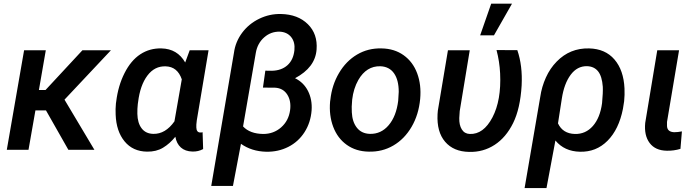

<svg xmlns="http://www.w3.org/2000/svg" viewBox="-20 -795 3712 1019"><path d="M224.1 -209H168L131.3 0H16.1L107.9 -528.3H223.1L186.5 -317.4H221.7L417.5 -528.3H568.8L322.3 -266.1L481 0H342.8Z M1086.9 -528.3 1024.4 -156.2Q1021 -130.9 1022 -118.2Q1022.9 -92.8 1042 -91.8H1048.8L1055.2 -93.3L1058.1 -3.9Q1032.2 10.3 1001 9.3Q962.9 8.3 939.9 -12.2Q917 -32.7 910.6 -69.3Q881.3 -32.7 845.2 -11Q809.1 10.7 760.3 9.8Q685.1 8.8 641.1 -44.7Q597.2 -98.1 593.8 -186.5Q592.3 -216.3 595.2 -245.6L596.7 -255.9Q606.9 -339.8 640.9 -407Q674.8 -474.1 724.6 -506.8Q774.4 -539.6 836.9 -538.1Q921.4 -536.1 962.9 -463.4L986.8 -528.3ZM711.4 -243.2Q708.5 -218.3 709 -190.9Q710 -142.1 731.7 -113.8Q753.4 -85.4 793.5 -84.5Q857.9 -83 905.8 -150.9L944.8 -374Q921.9 -440.9 859.9 -442.9Q800.8 -445.3 762.2 -393.8Q723.6 -342.3 712.9 -253.4Z M1471.2 -720.7Q1561 -718.8 1613.8 -666.7Q1666.5 -614.7 1660.2 -532.2Q1653.3 -437 1545.9 -379.9Q1591.8 -357.4 1614.7 -312Q1637.7 -266.6 1633.8 -209.5Q1628.9 -144.5 1596.2 -93.5Q1563.5 -42.5 1510 -15.4Q1456.5 11.7 1392.1 10.3Q1315.4 8.3 1258.8 -31.7L1216.3 191.9H1101.1L1221.7 -515.1Q1229.5 -573.2 1265.1 -621.1Q1300.8 -668.9 1356 -695.6Q1411.1 -722.2 1471.2 -720.7ZM1422.4 -419.4Q1473.6 -420.4 1505.4 -448.7Q1537.1 -477.1 1542.5 -528.3Q1546.9 -571.3 1525.4 -598.1Q1503.9 -625 1464.4 -627Q1417.5 -627.9 1382.1 -596.7Q1346.7 -565.4 1337.9 -515.6L1270 -124Q1306.2 -85 1377 -84Q1432.1 -84 1471.9 -118.9Q1511.7 -153.8 1519.5 -209.5Q1526.4 -258.8 1504.6 -293Q1482.9 -327.1 1439.9 -329.6L1375.5 -330.1L1388.2 -419.9Z M1733.4 -266.1Q1741.7 -343.8 1779.1 -407.2Q1816.4 -470.7 1875 -505.4Q1933.6 -540 2004.9 -538.1Q2072.8 -537.1 2122.1 -502Q2171.4 -466.8 2194.1 -405.8Q2216.8 -344.7 2210 -270Q2202.1 -186 2164.3 -121.6Q2126.5 -57.1 2067.6 -22.7Q2008.8 11.7 1937 9.8Q1869.6 8.8 1820.6 -26.1Q1771.5 -61 1748.5 -121.8Q1725.6 -182.6 1731.9 -255.9ZM1847.2 -199.2Q1849.6 -147.9 1874.3 -116.9Q1898.9 -85.9 1942.9 -84.5Q2002.4 -83 2042.7 -130.4Q2083 -177.7 2093.3 -259.8L2096.2 -307.6Q2096.2 -370.1 2071.3 -405.8Q2046.4 -441.4 1999 -443.4Q1924.8 -445.3 1881.8 -370.6Q1856 -325.2 1849.1 -266.1Q1845.2 -225.1 1847.2 -199.2Z M2473.1 -528.3 2419.9 -205.6 2417.5 -168.5Q2416.5 -131.3 2430.9 -108.2Q2445.3 -85 2473.1 -84Q2545.9 -81.1 2593.5 -171.9Q2641.1 -262.7 2634.3 -405.3Q2631.3 -468.3 2615.2 -529.3L2725.6 -528.8Q2753.9 -446.3 2748.5 -341.3Q2741.2 -218.8 2703.4 -142.1Q2665.5 -65.4 2605 -26.1Q2544.4 13.2 2469.7 11.2Q2387.2 9.8 2342.3 -42.7Q2297.4 -95.2 2302.2 -189L2303.7 -207.5L2357.4 -528.3ZM2586.9 -775.4H2697.3L2601.6 -607.4H2528.3Z M2847.2 -280.3Q2855 -334.5 2877.2 -383.5Q2899.4 -432.6 2934.6 -468.3Q3004.9 -540.5 3106.4 -538.1Q3192.4 -536.1 3241.2 -479.2Q3290 -422.4 3294.4 -325.2Q3295.9 -291.5 3292.5 -257.8L3286.1 -217.3Q3264.6 -108.4 3204.3 -47.9Q3144 12.7 3057.6 10.3Q2975.1 8.3 2927.7 -49.3L2880.4 203.1H2764.2ZM2941.4 -140.1Q2966.8 -85.9 3030.8 -84Q3087.9 -82.5 3126.5 -126.2Q3165 -169.9 3175.3 -247.6Q3180.7 -304.7 3179.2 -334.5Q3175.3 -389.6 3154.5 -416Q3133.8 -442.4 3095.7 -443.8Q3043.5 -444.8 3008.8 -398.2Q2974.1 -351.6 2961.9 -272.5Z M3584 -528.3 3520 -147.9V-126Q3521.5 -94.7 3558.1 -93.3Q3577.1 -93.3 3599.1 -97.7L3591.3 -4.9Q3555.2 5.9 3518.6 4.9Q3458 3.9 3428 -35.9Q3397.9 -75.7 3404.3 -142.6L3468.3 -528.3Z"/></svg>

Font: Roboto Medium
Style: Italic
Weight: 500
Italic angle: -12°
Designer: Google
Version: Version 2.134; 2016